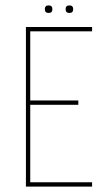

<svg xmlns="http://www.w3.org/2000/svg" viewBox="-20 -691 386 711"><path d="M76 0V-591H321V-575H92V-319H270V-303H92V-16H321V0ZM237 -643Q223 -643 223 -657Q223 -671 237 -671Q251 -671 251 -657Q251 -643 237 -643ZM160 -643Q146 -643 146 -657Q146 -671 160 -671Q174 -671 174 -657Q174 -643 160 -643Z"/></svg>

Font: Alumni Sans Pinstripe
Style: Regular
Weight: 400
Designer: Robert E. Leuschke
Foundry: Robert E. Leuschke
Version: Version 1.010; ttfautohint (v1.8.4.7-5d5b)